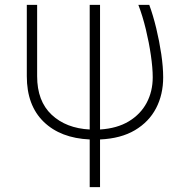

<svg xmlns="http://www.w3.org/2000/svg" viewBox="-20 -566 750 790"><path d="M90.3 -545.9H132.8V-252.4Q132.8 -149.9 192.4 -94Q252 -38.1 349.1 -33.2V-545.9H391.6V-33.2Q461.9 -37.6 510.3 -66.9Q558.6 -96.2 583.5 -143.1Q608.4 -189.9 608.4 -248Q608.4 -286.1 600.8 -338.4Q593.3 -390.6 580.1 -445.3Q566.9 -500 549.3 -545.9H594.2Q609.9 -503.4 622.8 -450Q635.7 -396.5 643.6 -343.3Q651.4 -290 651.4 -248Q651.4 -176.8 622.1 -120.6Q592.8 -64.5 535.2 -30.3Q477.5 3.9 391.6 7.8V204.1H349.1V7.8Q229 2.4 159.7 -64.9Q90.3 -132.3 90.3 -252.4Z"/></svg>

Font: Inter Extra Light
Style: Regular
Weight: 200
Designer: Rasmus Andersson
Foundry: rsms
Version: Version 4.000;git-3c8e0fc